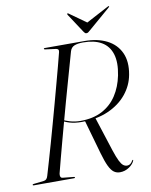

<svg xmlns="http://www.w3.org/2000/svg" viewBox="-99 -928 792 1008"><g transform="rotate(-10 297.0 -424.0)"><path d="M195.5 -313.5 198.5 -317Q220.5 -305.5 246.2 -298Q272 -290.5 301 -290.5Q368.5 -290.5 416.8 -316Q465 -341.5 494.5 -386.8Q524 -432 536 -491.5Q549.5 -559 535.5 -604.2Q521.5 -649.5 483 -671.8Q444.5 -694 384.5 -694Q356 -694 338.5 -686.8Q321 -679.5 315 -659.5Q306 -627.5 294.2 -586Q282.5 -544.5 269 -497Q255.5 -449.5 241.5 -399Q227.5 -348.5 213.8 -298Q200 -247.5 187.2 -200Q174.5 -152.5 163.5 -111.2Q152.5 -70 144.5 -38Q142.5 -28.5 145 -21.2Q147.5 -14 156 -13L215 -7Q217.5 -7 219 -6Q220.5 -5 220.5 -3.5Q220.5 -2 219.2 -1Q218 0 216 0H0.5Q-2 0 -3.5 -0.8Q-5 -1.5 -5 -3Q-5 -5.5 -3 -6.5Q-1 -7.5 1.5 -7.5L55 -13.5Q64.5 -14.5 70 -20.2Q75.5 -26 78.5 -37Q88 -69 100.2 -110.8Q112.5 -152.5 126 -200.5Q139.5 -248.5 153.8 -299.8Q168 -351 182 -402.2Q196 -453.5 209 -501.8Q222 -550 233.2 -592Q244.5 -634 252.5 -666.5Q254.5 -675.5 250.8 -679.8Q247 -684 240 -685L183.5 -692.5Q179 -693 178 -694Q177 -695 177 -696.5Q177 -698.5 178.2 -699.2Q179.5 -700 181.5 -700H392.5Q463 -700 512.8 -674.8Q562.5 -649.5 584.5 -601.5Q606.5 -553.5 594 -485.5Q584 -429.5 546.8 -383.8Q509.5 -338 448.5 -311Q387.5 -284 306 -284Q270 -284 242.2 -292.2Q214.5 -300.5 195.5 -313.5ZM323.5 -286 379 -295 439 -109Q451.5 -71 461.5 -51Q471.5 -31 481 -24Q490.5 -17 501.5 -17Q511 -17 518.2 -22.2Q525.5 -27.5 531.5 -38.5Q533 -40 534 -41Q535 -42 536 -41.5Q537 -41.5 537 -40.8Q537 -40 537 -38.5Q530.5 -20 508 -4.5Q485.5 11 458 11Q440 11 426 0.8Q412 -9.5 400 -34.5Q388 -59.5 375 -104.5ZM434 -787 336.5 -856.5Q332.5 -859.5 330.5 -858Q329.5 -857.5 329.2 -855.8Q329 -854 330 -851.5L397 -749.5Q401 -744 403.8 -741.2Q406.5 -738.5 411.5 -738.5Q416.5 -738.5 420.8 -741.2Q425 -744 431 -749.5L549.5 -851.5Q552 -854 552.8 -855.8Q553.5 -857.5 552.5 -858Q551.5 -859 549.8 -858.2Q548 -857.5 545 -856.5L414 -787Z"/></g></svg>

Font: Fraunces 120pt Light
Style: Italic
Weight: 300
Italic angle: -16°
Version: Version 1.000;[b76b70a41]